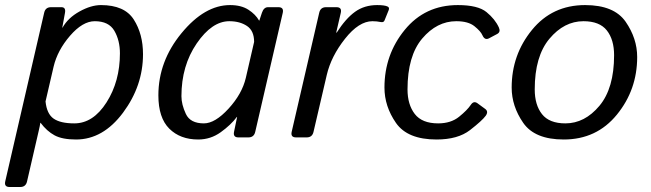

<svg xmlns="http://www.w3.org/2000/svg" viewBox="-45 -541 2562 756"><path d="M-7.3 195.3Q-29.3 195.3 -24.4 173.3L128.9 -490.7Q133.8 -512.7 155.8 -512.7H196.8Q214.8 -512.7 210.9 -490.7L200.2 -432.1H201.2Q222.7 -470.7 268.1 -495.8Q313.5 -521 352.5 -521Q445.3 -521 481.7 -464.1Q518.1 -407.2 518.1 -327.6Q518.1 -203.1 439.5 -97.4Q360.8 8.3 254.4 8.3Q200.2 8.3 169.9 -8.1Q139.6 -24.4 114.7 -57.6H113.8Q111.8 -43.9 107.9 -27.8L61.5 173.3Q56.6 195.3 34.7 195.3ZM134.3 -141.6Q139.2 -92.8 166 -74Q192.9 -55.2 247.6 -55.2Q321.8 -55.2 374.5 -137.9Q427.2 -220.7 427.2 -331.1Q427.2 -381.8 405.3 -419.7Q383.3 -457.5 328.1 -457.5Q280.3 -457.5 230.7 -400.1Q181.2 -342.8 166 -278.3Z M578.6 -165.5Q578.6 -299.8 669.7 -410.4Q760.7 -521 860.8 -521Q904.8 -521 933.1 -502.7Q961.4 -484.4 975.1 -460H976.1L986.3 -490.7Q993.7 -512.7 1010.3 -512.7H1051.3Q1073.2 -512.7 1068.4 -490.7L960 -22Q955.1 0 933.1 0H893.6Q872.1 0 876.5 -22L888.7 -80.6H887.7Q863.8 -48.8 824 -20.3Q784.2 8.3 735.4 8.3Q664.6 8.3 621.6 -34.4Q578.6 -77.1 578.6 -165.5ZM669.4 -162.1Q669.4 -129.9 686.8 -92.5Q704.1 -55.2 757.8 -55.2Q801.8 -55.2 855 -113.3Q908.2 -171.4 922.9 -234.4L955.6 -376Q955.6 -419.9 927.5 -438.7Q899.4 -457.5 857.9 -457.5Q789.6 -457.5 729.5 -369.9Q669.4 -282.2 669.4 -162.1Z M1120.6 0Q1098.6 0 1103.5 -22L1211.9 -490.7Q1216.8 -512.7 1238.8 -512.7H1279.8Q1301.8 -512.7 1296.9 -490.7L1278.8 -412.6H1280.8Q1315.9 -467.8 1352.8 -494.4Q1389.6 -521 1439.9 -521Q1468.8 -521 1480.5 -515.6Q1489.7 -511.7 1485.4 -501L1469.2 -460.9Q1465.8 -452.1 1455.1 -454.1Q1438.5 -457.5 1421.4 -457.5Q1368.2 -457.5 1313.5 -388.4Q1258.8 -319.3 1241.7 -246.1L1189.5 -22Q1184.6 0 1162.6 0Z M1468.8 -196.3Q1468.8 -325.7 1548.6 -423.3Q1628.4 -521 1757.8 -521Q1836.9 -521 1870.6 -493.4Q1904.3 -465.8 1919.4 -432.6Q1927.2 -415 1912.6 -407.2L1880.4 -390.1Q1863.8 -381.3 1854.5 -402.3Q1847.7 -418 1823.2 -437.7Q1798.8 -457.5 1751.5 -457.5Q1675.3 -457.5 1617.4 -389.2Q1559.6 -320.8 1559.6 -189Q1559.6 -129.4 1588.1 -92.3Q1616.7 -55.2 1680.2 -55.2Q1730.5 -55.2 1762.7 -81.3Q1794.9 -107.4 1808.6 -127.9Q1819.8 -145 1834.5 -134.8L1865.2 -112.3Q1879.4 -102.1 1867.7 -85.4Q1853.5 -65.9 1805.7 -28.8Q1757.8 8.3 1673.8 8.3Q1559.6 8.3 1514.2 -56.9Q1468.8 -122.1 1468.8 -196.3Z M1969.7 -196.3Q1969.7 -325.2 2049.6 -423.1Q2129.4 -521 2258.8 -521Q2373 -521 2418.5 -455.3Q2463.9 -389.6 2463.9 -316.4Q2463.9 -187.5 2384 -89.6Q2304.2 8.3 2174.8 8.3Q2060.5 8.3 2015.1 -57.4Q1969.7 -123 1969.7 -196.3ZM2060.5 -189Q2060.5 -127.9 2089.1 -91.6Q2117.7 -55.2 2181.2 -55.2Q2257.3 -55.2 2315.2 -124.3Q2373 -193.4 2373 -323.7Q2373 -384.8 2344.5 -421.1Q2315.9 -457.5 2252.4 -457.5Q2176.3 -457.5 2118.4 -388.4Q2060.5 -319.3 2060.5 -189Z"/></svg>

Font: Istok Web
Style: Italic
Weight: 400
Italic angle: -13°
Designer: Andrey V. Panov
Foundry: Andrey V. Panov
Version: Version 1.0.2g